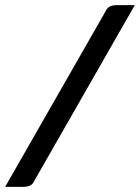

<svg xmlns="http://www.w3.org/2000/svg" viewBox="-20 -685 543 745"><path d="M503 -665 114 15Q109 25 105 29Q94 40 71 40H0L389 -640Q394 -650 398 -654Q409 -665 432 -665Z"/></svg>

Font: Changa One
Style: Regular
Weight: 400
Designer: Eduardo Rodriguez Tunni
Foundry: Eduardo Rodriguez Tunni
Version: Version 1.003